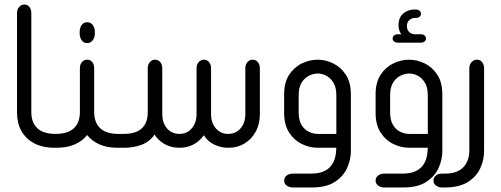

<svg xmlns="http://www.w3.org/2000/svg" viewBox="-20 -651 2208 846"><path d="M231 0H220Q167 0 130 -20Q93 -40 74 -74.5Q55 -109 55 -154V-593Q55 -610 64.5 -620.5Q74 -631 87 -631Q101 -631 109.5 -620.5Q118 -610 118 -593V-157Q118 -111 144.5 -86Q171 -61 225 -61H231Z M364 -461Q349 -461 340 -473.5Q331 -486 331 -504V-509Q331 -529 340 -541Q349 -553 364 -553Q379 -553 388.5 -541Q398 -529 398 -509V-504Q398 -486 388.5 -473.5Q379 -461 364 -461ZM508 -61V0H496Q450 0 416.5 -15.5Q383 -31 364 -56Q345 -31 311 -15.5Q277 0 231 0H219V-61H225Q279 -61 305.5 -86Q332 -111 332 -157V-350Q332 -367 341 -377.5Q350 -388 364 -388Q378 -388 386.5 -377.5Q395 -367 395 -350V-157Q395 -111 421.5 -86Q448 -61 502 -61Z M496 0V-61H526Q579 -61 605 -85.5Q631 -110 631 -156V-350Q631 -367 640.5 -377.5Q650 -388 663 -388Q677 -388 686 -377.5Q695 -367 695 -350V-149Q695 -109 716 -85Q737 -61 771 -61Q804 -61 825 -85.5Q846 -110 846 -148V-350Q846 -367 855.5 -377.5Q865 -388 878 -388Q892 -388 901 -377.5Q910 -367 910 -350V-148Q910 -110 931 -85.5Q952 -61 985 -61Q1019 -61 1040 -85.5Q1061 -110 1061 -148V-350Q1061 -367 1070.5 -377.5Q1080 -388 1093 -388Q1107 -388 1116 -377.5Q1125 -367 1125 -350V-148Q1125 -104 1106.5 -70.5Q1088 -37 1057 -18.5Q1026 0 988 0H983Q954 0 925 -13.5Q896 -27 878 -55Q860 -29 832.5 -14.5Q805 0 773 0H769Q735 0 706.5 -15.5Q678 -31 661 -58Q639 -26 603.5 -13Q568 0 530 0Z M1462 0H1379Q1344 0 1310 -16.5Q1276 -33 1254 -67Q1232 -101 1232 -153V-235Q1232 -288 1254 -321.5Q1276 -355 1310 -371.5Q1344 -388 1379 -388Q1415 -388 1448.5 -371.5Q1482 -355 1504 -321.5Q1526 -288 1526 -235V16Q1526 53 1509 90Q1492 127 1454.5 151Q1417 175 1355 175H1270Q1254 175 1243 166.5Q1232 158 1232 145Q1232 131 1243 122.5Q1254 114 1270 114H1349Q1384 114 1405.5 104.5Q1427 95 1438.5 80Q1450 65 1454.5 50Q1459 35 1460 25ZM1462 -61V-231Q1462 -266 1449 -287Q1436 -308 1417.5 -317.5Q1399 -327 1380 -327Q1361 -327 1341.5 -317.5Q1322 -308 1309 -287Q1296 -266 1296 -231V-156Q1296 -121 1309 -100Q1322 -79 1341.5 -70Q1361 -61 1380 -61Z M1748 -500Q1743 -507 1739.5 -517Q1736 -527 1736 -539Q1736 -574 1757 -591.5Q1778 -609 1804 -609H1813Q1823 -609 1829 -603.5Q1835 -598 1835 -590Q1835 -583 1829 -577.5Q1823 -572 1813 -572H1808Q1795 -572 1784 -563Q1773 -554 1773 -536Q1773 -519 1783.5 -509.5Q1794 -500 1808 -500H1834Q1845 -500 1851 -494.5Q1857 -489 1857 -481Q1857 -474 1851 -468.5Q1845 -463 1834 -463H1732Q1722 -463 1716 -468.5Q1710 -474 1710 -481Q1710 -489 1716 -494.5Q1722 -500 1732 -500ZM1865 0H1782Q1747 0 1713 -16.5Q1679 -33 1657 -67Q1635 -101 1635 -153V-235Q1635 -288 1657 -321.5Q1679 -355 1713 -371.5Q1747 -388 1782 -388Q1818 -388 1851.5 -371.5Q1885 -355 1907 -321.5Q1929 -288 1929 -235V16Q1929 53 1912 90Q1895 127 1857.5 151Q1820 175 1758 175H1673Q1657 175 1646 166.5Q1635 158 1635 145Q1635 131 1646 122.5Q1657 114 1673 114H1752Q1787 114 1808.5 104.5Q1830 95 1841.5 80Q1853 65 1857.5 50Q1862 35 1863 25ZM1865 -61V-231Q1865 -266 1852 -287Q1839 -308 1820.5 -317.5Q1802 -327 1783 -327Q1764 -327 1744.5 -317.5Q1725 -308 1712 -287Q1699 -266 1699 -231V-156Q1699 -121 1712 -100Q1725 -79 1744.5 -70Q1764 -61 1783 -61Z M1945 175H1928Q1912 175 1901 166.5Q1890 158 1890 145Q1890 132 1900 123Q1910 114 1926 114H1940Q1975 114 1996.5 103.5Q2018 93 2029 77Q2040 61 2044 44.5Q2048 28 2048 16V-350Q2048 -367 2058 -377.5Q2068 -388 2081 -388Q2095 -388 2104 -377.5Q2113 -367 2113 -350V16Q2113 53 2096.5 89.5Q2080 126 2043 150Q2006 174 1945 175Z"/></svg>

Font: Beiruti
Style: Regular
Weight: 400
Version: Version 1.00